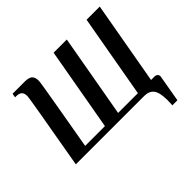

<svg xmlns="http://www.w3.org/2000/svg" viewBox="-185 -907 1339 1339"><g transform="rotate(-45 484.5 -237.5)"><path d="M817 137Q817 61 794 30.5Q771 0 723 0H48Q104 -318 125 -441.5Q146 -565 146 -575Q146 -603 133 -616.5Q120 -630 89 -630H79L84 -660H204Q244 -660 261 -645Q278 -630 278 -593Q278 -583 264 -501Q250 -419 242 -372Q230 -306 185 -45H380L489 -660H619L510 -45H705L814 -660H944L835 -45H870Q883 -45 891.5 -37Q900 -29 900 -17Q900 -13 865 185H815Q817 147 817 137Z"/></g></svg>

Font: Philosopher
Style: Bold Italic
Weight: 700
Italic angle: -10°
Designer: Jovanny Lemonad
Foundry: Jovanny Lemonad
Version: Version 2.000